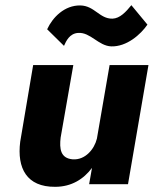

<svg xmlns="http://www.w3.org/2000/svg" viewBox="-20 -711 597 741"><path d="M162 -598 227 -534C235 -552 248 -582 282 -584C329 -587 360 -534 409 -532C469 -530 523 -578 549 -616L487 -691C466 -665 443 -640 414 -639C364 -638 345 -689 290 -690C229 -691 183 -644 162 -598ZM214 -180 263 -460H108L58 -164C45 -62 83 11 193 10C256 10 303 -20 335 -63L324 0H474L553 -460H403L354 -176C344 -135 309 -93 261 -96C213 -100 209 -137 214 -180Z"/></svg>

Font: Jost*
Style: Bold Italic
Weight: 700
Italic angle: -10°
Version: Version 3.7